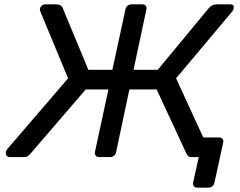

<svg xmlns="http://www.w3.org/2000/svg" viewBox="-20 -720 1102 880"><path d="M884 140Q874 140 868.5 133.5Q863 127 865 117L891 0H868L837 -90H984Q995 -90 1000 -83.5Q1005 -77 1003 -67L963 117Q961 127 953.5 133.5Q946 140 935 140ZM1035 -700Q1046 -700 1049.5 -694Q1053 -688 1051 -680Q1050 -675 1044 -667L787 -361L937 -35Q939 -30 937 -24Q935 -14 927 -7Q919 0 910 0H859Q848 0 843 -4.5Q838 -9 835 -15L698 -310H573L512 -22Q510 -13 502.5 -6.5Q495 0 484 0H434Q424 0 419 -6.5Q414 -13 415 -23L477 -310H373L119 -15Q114 -9 107.5 -4.5Q101 0 90 0H25Q15 0 10 -7Q5 -14 7 -24Q8 -26 9 -29.5Q10 -33 12 -35L292 -361L165 -667Q162 -674 163 -680Q165 -688 171 -694Q177 -700 188 -700H236Q249 -700 256.5 -696Q264 -692 267 -684L385 -400H495L555 -677Q557 -687 564.5 -693.5Q572 -700 582 -700H632Q643 -700 648 -693.5Q653 -687 651 -677L592 -400H703L938 -684Q945 -692 954 -696Q963 -700 976 -700Z"/></svg>

Font: Rubik
Style: Italic
Weight: 400
Italic angle: -12°
Designer: Hubert and Fischer
Foundry: Hubert and Fischer
Version: Version 2.300;gftools[0.9.30]